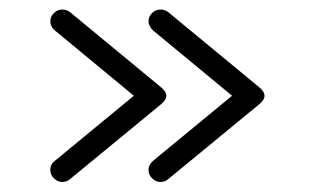

<svg xmlns="http://www.w3.org/2000/svg" viewBox="-20 -490 644 393"><path d="M308.5 -117.5C308.5 -117.5 308.5 -117.5 308.5 -117.5C302 -117.5 296.5 -120 291.5 -125C286.5 -129.5 284 -135.5 284 -142C284 -142 284 -142 284 -142C284 -146.5 285 -150 287 -153C288.5 -156 291 -158.5 293.5 -161C293.5 -161 293.5 -161 293.5 -161C293.5 -161 455 -294 455 -294C455 -294 293.5 -427.5 293.5 -427.5C291 -430 288.5 -432.5 287 -436C285 -439 284 -442.5 284 -446C284 -446 284 -446 284 -446C284 -453 286.5 -459 291.5 -463.5C296.5 -468 302 -470.5 308.5 -470.5C308.5 -470.5 308.5 -470.5 308.5 -470.5C314.5 -470.5 320 -468.5 324.5 -465C324.5 -465 324.5 -465 324.5 -465C324.5 -465 510.5 -311.5 510.5 -311.5C525 -300 525 -288 510.5 -276.5C510.5 -276.5 510.5 -276.5 510.5 -276.5C510.5 -276.5 324.5 -123.5 324.5 -123.5C320 -119.5 314.5 -117.5 308.5 -117.5ZM107.5 -117.5C107.5 -117.5 107.5 -117.5 107.5 -117.5C101 -117.5 95.5 -120 90.5 -125C85.5 -129.5 83 -135.5 83 -142C83 -142 83 -142 83 -142C83 -146.5 84 -150 85.5 -153C87 -156 89.5 -158.5 92.5 -161C92.5 -161 92.5 -161 92.5 -161C92.5 -161 254 -294 254 -294C254 -294 92.5 -427.5 92.5 -427.5C89.5 -430 87 -432.5 85.5 -436C84 -439 83 -442.5 83 -446C83 -446 83 -446 83 -446C83 -453 85.5 -459 90.5 -463.5C95.5 -468 101 -470.5 107.5 -470.5C107.5 -470.5 107.5 -470.5 107.5 -470.5C113.5 -470.5 119 -468.5 123.5 -465C123.5 -465 123.5 -465 123.5 -465C123.5 -465 309.5 -311.5 309.5 -311.5C324 -300 324 -288 309.5 -276.5C309.5 -276.5 309.5 -276.5 309.5 -276.5C309.5 -276.5 123.5 -123.5 123.5 -123.5C119 -119.5 113.5 -117.5 107.5 -117.5Z"/></svg>

Font: Jura-Fortis-Regular
Style: Regular
Weight: 500
Designer: Daniel Johnson, Alexei Vanyashin, Mirko Velimirovic
Foundry: Daniel Johnson
Version: ""